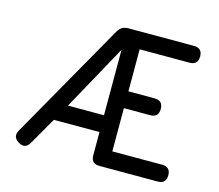

<svg xmlns="http://www.w3.org/2000/svg" viewBox="-98 -802 1055 927"><g transform="rotate(15 430.0 -338.5)"><path d="M471 0Q429 0 429 -42V-158H201L124 -24Q102.5 14.5 67 -7Q31 -29 51 -64L383 -649Q392 -663.5 404 -670.8Q416 -678 434 -678H762Q804 -678 804 -636Q804 -594 762 -594H513V-384H644Q686 -384 686 -342Q686 -300 644 -300H513V-84H762Q804 -84 804 -42Q804 0 762 0ZM249 -242H429V-574.5H432Z"/></g></svg>

Font: Jura Light
Style: Bold
Weight: 700
Version: Version 5.104